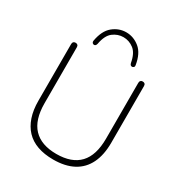

<svg xmlns="http://www.w3.org/2000/svg" viewBox="-214 -1075 1148 1228"><g transform="rotate(30 360.0 -461.5)"><path d="M360 8Q294 8 243.5 -10Q193 -28 159.5 -63.5Q126 -99 108.5 -151Q91 -203 91 -271V-689Q91 -700 96.5 -705.5Q102 -711 112 -711Q122 -711 127.5 -705.5Q133 -700 133 -689V-277Q133 -154 190.5 -93.5Q248 -33 360 -33Q473 -33 530 -93.5Q587 -154 587 -277V-689Q587 -700 592.5 -705.5Q598 -711 608 -711Q618 -711 623.5 -705.5Q629 -700 629 -689V-271Q629 -181 598.5 -118.5Q568 -56 508 -24Q448 8 360 8ZM220 -758Q213 -758 208 -763.5Q203 -769 204 -778Q218 -859 262 -895Q306 -931 360 -931Q414 -931 458.5 -895Q503 -859 516 -778Q518 -769 512.5 -763.5Q507 -758 500 -758Q497 -758 493 -760Q489 -762 486.5 -766Q484 -770 483 -775Q471 -842 436.5 -868.5Q402 -895 360 -895Q318 -895 283.5 -868.5Q249 -842 237 -775Q236 -770 233.5 -766Q231 -762 227.5 -760Q224 -758 220 -758Z"/></g></svg>

Font: Nunito ExtraLight
Style: Regular
Weight: 200
Designer: Vernon Adams
Foundry: Vernon Adams
Version: Version 3.602;April 4, 2023;FontCreator 14.0.0.2856 64-bit